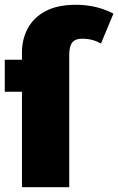

<svg xmlns="http://www.w3.org/2000/svg" viewBox="-22 -784 495 804"><path d="M268 0H70V-400H-2V-534H70V-565Q70 -620 94.5 -665.5Q119 -711 169 -737.5Q219 -764 296 -764Q382 -764 453 -727L401 -602Q364 -622 323 -622Q293 -622 280.5 -606Q268 -590 268 -555Z"/></svg>

Font: Trujillo Black
Style: Regular
Weight: 900
Designer: Fira Sans original fonts by bBox Type GmbH, Carrois Corporate GbR, & Edenspiekermann AG / Changes by Cristiano Sobral
Foundry: Fira Sans original fonts by bBox Type GmbH, Carrois Corporate GbR, & Edenspiekermann AG / Changes by Cristiano Sobral
Version: Version 4.301;July 28, 2020;FontCreator 13.0.0.2655 64-bit